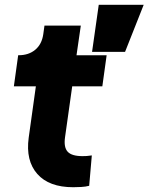

<svg xmlns="http://www.w3.org/2000/svg" viewBox="-20 -777 621 803"><path d="M286 6Q185 6 136 -49.5Q87 -105 100 -201L130 -416H38L56 -546H58Q100 -546 127.5 -569Q155 -592 161 -634L166 -670H318L300 -546H426L408 -416H282L252 -203Q246 -161 263 -142.5Q280 -124 325 -124Q334 -124 342.5 -124.5Q351 -125 364 -127L353 0Q338 4 319.5 5Q301 6 286 6ZM365 -560 393 -757H581L503 -560Z"/></svg>

Font: Plus Jakarta Sans ExtraBold
Style: Italic
Weight: 800
Italic angle: -8°
Designer: Gumpita Rahayu
Foundry: Tokotype
Version: Version 2.071; ttfautohint (v1.8.4.7-5d5b);gftools[0.9.29]